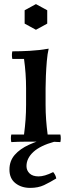

<svg xmlns="http://www.w3.org/2000/svg" viewBox="-20 -690 343 935"><path d="M274 -35Q278 -17 274 2Q240 0 212 0Q184 0 155 0Q126 0 98 0Q70 0 35 2Q31 -17 35 -35H97Q102 -73 104.5 -108Q107 -143 107 -180V-260Q107 -332 97 -403H40Q36 -422 40 -440Q79 -440 125 -442.5Q171 -445 217 -453Q211 -428 208 -392.5Q205 -357 203.5 -321Q202 -285 202 -260V-180Q202 -143 204.5 -108Q207 -73 212 -35ZM155 -670 210 -640V-575L155 -545L100 -575V-640ZM127 225Q84 225 55 202Q26 179 26 136Q26 94 51.5 64.5Q77 35 122 14.5Q167 -6 226 -21L245 0Q176 19 142.5 50Q109 81 109 119Q109 140 124 154.5Q139 169 168 169Q182 169 199.5 164Q217 159 239 148Q251 162 254 179Q223 198 194.5 211.5Q166 225 127 225Z"/></svg>

Font: Poltawski Nowy
Style: Regular
Weight: 400
Designer: Adam Pótawski, Mateusz Machalski, Borys Kosmynka, Ania Wieluska
Foundry: Capitalics.wtf
Version: Version 1.001;gftools[0.9.25]